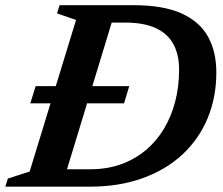

<svg xmlns="http://www.w3.org/2000/svg" viewBox="-43 -702 838 722"><path d="M71 -313.5 91 -378H443L423.5 -313.5ZM296.5 -65.5Q359.5 -65.5 411.8 -84.2Q464 -103 504.8 -137Q545.5 -171 573.5 -217.8Q601.5 -264.5 616 -320.8Q630.5 -377 630.5 -439.5Q630.5 -496.5 609 -536Q587.5 -575.5 543 -596.2Q498.5 -617 428.5 -617H308.5L320.5 -682.5H459Q570.5 -682.5 639 -651.8Q707.5 -621 739 -564.5Q770.5 -508 770.5 -429.5Q770.5 -336.5 738 -258Q705.5 -179.5 643.8 -121.8Q582 -64 493.5 -32Q405 0 293 0H112L142 -65.5ZM243 -627 171.5 -651.5 181 -682.5H397L189 0H-23L-13.5 -30.5L68.5 -57Z"/></svg>

Font: Newsreader SemiBold
Style: Italic
Weight: 600
Italic angle: -17°
Designer: Hugues Gentile
Foundry: Production Type
Version: Version 1.003